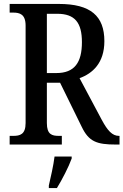

<svg xmlns="http://www.w3.org/2000/svg" viewBox="-20 -734 627 975"><path d="M29 0H294V-44H279C244 -44 218 -51 218 -109V-314H285L395 -90C431 -15 471 0 568 0H587V-44H584C550 -44 526 -71 497 -125L384 -337C450 -361 510 -414 510 -525C510 -653 440 -714 279 -714H29V-670H47C80 -670 110 -662 110 -604V-109C110 -51 81 -44 47 -44H29ZM266 -363H218V-664H271C360 -664 396 -619 396 -520C396 -417 359 -363 266 -363ZM228 208V221H269C295 179 329 113 344 71V61H257C251 109 238 164 228 208Z"/></svg>

Font: Noto Serif Thai Condensed Medium
Style: Regular
Weight: 500
Width: 3
Designer: Monotype Design Team
Foundry: Monotype Imaging Inc.
Version: Version 2.002